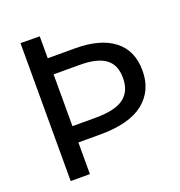

<svg xmlns="http://www.w3.org/2000/svg" viewBox="-129 -820 872 930"><g transform="rotate(-20 307.5 -355.5)"><path d="M177 -710V-597H317Q447 -597 517.5 -542.5Q588 -488 588 -384Q588 -281 514 -222Q440 -163 291 -163H177V0H78V-711ZM310 -514H177V-247H296Q398 -247 442.5 -281Q487 -315 487 -383Q487 -451 444 -482.5Q401 -514 310 -514Z"/></g></svg>

Font: Livvic Medium
Style: Regular
Weight: 500
Designer: Jacques Le Bailly, Baron von Fonthausen
Version: Version 1.001; ttfautohint (v1.8.2)